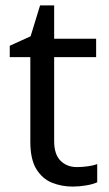

<svg xmlns="http://www.w3.org/2000/svg" viewBox="-20 -679 401 709"><path d="M264 -62Q284 -62 305 -65Q326 -68 339 -73V-6Q325 1 299 5.5Q273 10 249 10Q207 10 171.5 -4.5Q136 -19 114 -55Q92 -91 92 -156V-468H16V-510L93 -545L128 -659H180V-536H335V-468H180V-158Q180 -109 203.5 -85.5Q227 -62 264 -62Z"/></svg>

Font: Apis
Style: Regular
Weight: 400
Designer: Monotype Design Team
Foundry: Monotype Imaging Inc.
Version: Version 2.000; build 0001